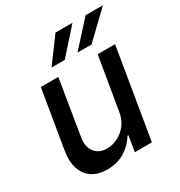

<svg xmlns="http://www.w3.org/2000/svg" viewBox="-178 -881 952 1013"><g transform="rotate(-30 298.0 -374.5)"><path d="M388.7 -225.6 442.4 -545.9H548.3L457.5 0H353.5L369.1 -94.7H363.3Q337.9 -51.3 291.5 -22Q245.1 7.3 183.1 6.8Q130.9 6.8 94.2 -16.1Q57.6 -39.1 42 -85Q26.4 -130.9 38.1 -198.7L96.2 -545.9H202.6L147.5 -210.9Q138.2 -155.8 163.8 -122.6Q189.5 -89.4 238.3 -89.8Q268.1 -89.8 300 -104.5Q332 -119.1 356.7 -149.4Q381.3 -179.7 388.7 -225.6ZM354.5 -606.4 490.2 -755.9H595.7L439.9 -606.4ZM196.3 -606.4 306.6 -755.9H410.2L276.9 -606.4Z"/></g></svg>

Font: Inter Tight Medium
Style: Italic
Weight: 500
Italic angle: -9.39999°
Designer: Rasmus Andersson
Foundry: rsms
Version: Version 3.004